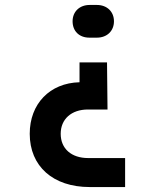

<svg xmlns="http://www.w3.org/2000/svg" viewBox="-20 -575 640 775"><path d="M341 -423H371C412 -423 440 -450 440 -489C440 -528 412 -555 371 -555H342C301 -555 273 -528 273 -489C273 -450 299 -423 341 -423ZM342 180H485V63H336C268 63 225 25 225 -35C225 -94 268 -133 335 -133H414L412 -323H301V-243C181 -240 100 -156 100 -35C100 96 194 180 342 180Z"/></svg>

Font: JetBrains Mono
Style: Bold
Weight: 558
Monospace: yes
Designer: Philipp Nurullin, Konstantin Bulenkov
Foundry: JetBrains
Version: Version 2.305